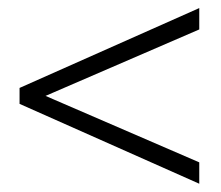

<svg xmlns="http://www.w3.org/2000/svg" viewBox="-20 -460 548 476"><path d="M71.5 -213V-231.5L474 -57.5V-4.5L28.5 -202.5V-242L474 -440V-387Z"/></svg>

Font: Newsreader 24pt Medium
Style: Regular
Weight: 500
Designer: Hugues Gentile
Foundry: Production Type
Version: Version 1.003